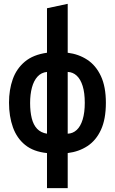

<svg xmlns="http://www.w3.org/2000/svg" viewBox="-20 -796 600 1001"><path d="M225 185V2Q155 -5 111.5 -40Q68 -75 47.5 -132Q27 -189 27 -261Q27 -328 46.5 -383Q66 -438 109.5 -474.5Q153 -511 225 -521V-753L333 -776V-521Q390 -514 435 -484.5Q480 -455 506 -399.5Q532 -344 532 -260Q532 -175 506.5 -119.5Q481 -64 436 -34.5Q391 -5 333 2V185ZM225 -99V-421Q195 -418 175.5 -396.5Q156 -375 146.5 -339.5Q137 -304 137 -259Q137 -214 145.5 -179.5Q154 -145 173.5 -124.5Q193 -104 225 -99ZM333 -99Q360 -100 380 -118.5Q400 -137 411 -173Q422 -209 422 -260Q422 -312 411 -347.5Q400 -383 380 -401.5Q360 -420 333 -421Z"/></svg>

Font: Ubuntu Sans Mono
Style: Regular
Weight: 400
Monospace: yes
Designer: Dalton Maag Ltd
Foundry: Dalton Maag Ltd
Version: Version 1.006